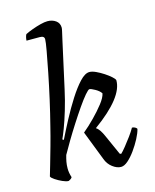

<svg xmlns="http://www.w3.org/2000/svg" viewBox="-119 -880 775 961"><g transform="rotate(-15 268.5 -400.0)"><path d="M116 0Q104 0 85 -8.5Q66 -17 49.5 -28Q33 -39 31 -46Q36 -63 47.5 -102.5Q59 -142 73 -192Q87 -242 98 -287Q114 -349 129.5 -418Q145 -487 157.5 -550Q170 -613 178 -657.5Q186 -702 186 -716Q186 -733 163 -733H94Q94 -741 96.5 -751Q99 -761 102 -765Q118 -773 140 -781Q162 -789 183.5 -794.5Q205 -800 220 -800Q245 -800 263 -787Q281 -774 281 -750Q281 -745 277.5 -730Q274 -715 268 -688L215 -448Q203 -393 188 -343.5Q173 -294 159.5 -258.5Q146 -223 139 -209L146 -205Q167 -248 194 -299Q221 -350 250 -395.5Q279 -441 306.5 -470.5Q334 -500 357 -500Q371 -500 390.5 -491Q410 -482 429 -469.5Q448 -457 461.5 -445Q475 -433 477 -426Q479 -338 316 -220Q327 -213 335.5 -200Q344 -187 351 -171L398 -66L405 -63Q415 -72 431.5 -92.5Q448 -113 464.5 -135.5Q481 -158 491 -176Q499 -176 506.5 -172Q514 -168 516 -163Q511 -142 496.5 -114.5Q482 -87 463 -60.5Q444 -34 424.5 -17Q405 0 388 0Q367 0 344.5 -17Q322 -34 312 -62L253 -214Q282 -238 312.5 -269Q343 -300 366 -329.5Q389 -359 393 -380Q384 -394 363.5 -405.5Q343 -417 335 -417Q329 -417 311.5 -396.5Q294 -376 270.5 -342Q247 -308 222 -269Q197 -230 175 -193Q153 -156 138 -129Q133 -112 130 -96Q127 -80 127 -62Q127 -39 135 -15Q132 -7 116 0Z"/></g></svg>

Font: Texturina
Style: Italic
Weight: 400
Italic angle: -11°
Designer: Guillermo Torres Carreño
Foundry: Omnibus-Type
Version: Version 1.002; ttfautohint (v1.8.3)